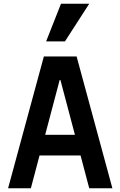

<svg xmlns="http://www.w3.org/2000/svg" viewBox="-20 -1000 640 1020"><path d="M144 0 190 -174H408L454 0H577L387 -700H213L23 0ZM220 -284 297 -575H301L378 -284ZM454 -980H304L225 -780H325Z"/></svg>

Font: CommitMonoV142 ExtLt
Style: Regular
Weight: 200
Monospace: yes
Designer: Eigil Nikolajsen
Foundry: Eigil Nikolajsen
Version: Version 1.142